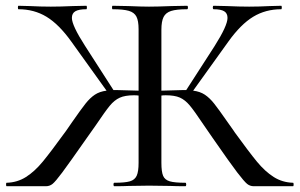

<svg xmlns="http://www.w3.org/2000/svg" viewBox="-20 -645 1038 665"><path d="M995 0H859Q846 0 836 -8Q826 -16 801.5 -48Q777 -80 716 -168L685 -213Q653 -261 637 -280Q621 -299 603 -307Q585 -315 554 -315Q544 -315 539 -314V-81Q539 -50 545 -36Q551 -22 568 -17Q585 -12 622 -12Q625 -12 625 -6Q625 0 622 0Q589 0 570 -1L496 -2L427 -1Q408 0 376 0Q373 0 373 -6Q373 -12 376 -12Q413 -12 430 -17Q447 -22 453.5 -36.5Q460 -51 460 -81V-314Q454 -315 444 -315Q413 -315 394.5 -306.5Q376 -298 360 -278.5Q344 -259 311 -210L282 -169Q219 -79 195.5 -47.5Q172 -16 162 -8Q152 0 139 0H3Q1 0 1 -6Q1 -12 3 -12Q40 -13 70 -32Q100 -51 128 -85Q156 -119 206 -188Q205 -186 229 -221Q261 -267 276.5 -286.5Q292 -306 308.5 -317Q325 -328 349 -331L227 -501Q184 -561 141 -587Q98 -613 44 -613Q42 -613 42 -619Q42 -625 44 -625L83 -624Q121 -622 156 -622Q189 -622 233 -624L279 -625Q281 -625 281 -619Q281 -613 279 -613Q253 -613 241 -606Q229 -599 229 -583Q229 -557 274 -487L373 -333H387Q400 -333 460 -331V-544Q460 -573 452.5 -587.5Q445 -602 426 -607.5Q407 -613 370 -613Q368 -613 368 -619Q368 -625 370 -625L424 -624Q470 -622 496 -622Q525 -622 575 -624L628 -625Q631 -625 631 -619Q631 -613 628 -613Q591 -613 572.5 -607Q554 -601 546.5 -586Q539 -571 539 -542V-331Q597 -333 611 -333H625L723 -485Q768 -556 768 -583Q768 -599 756.5 -606Q745 -613 720 -613Q717 -613 717 -619Q717 -625 720 -625L765 -624Q809 -622 843 -622Q877 -622 915 -624L954 -625Q956 -625 956 -619Q956 -613 954 -613Q900 -613 857 -587Q814 -561 771 -501L649 -331Q673 -328 689.5 -317Q706 -306 721.5 -286.5Q737 -267 769 -221Q794 -186 792 -188Q842 -119 870 -85Q898 -51 928 -32Q958 -13 995 -12Q997 -12 997 -6Q997 0 995 0Z"/></svg>

Font: Cormorant Infant Medium
Style: Regular
Weight: 500
Designer: Christian Thalmann (Catharsis Fonts)
Version: Version 3.000